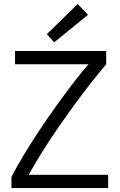

<svg xmlns="http://www.w3.org/2000/svg" viewBox="-20 -951 606 971"><path d="M38 0V-56Q64 -107 101 -168.5Q138 -230 181 -294.5Q224 -359 268.5 -421Q313 -483 354 -536Q395 -589 428 -626H56V-693H517V-626Q489 -593 450 -544Q411 -495 367.5 -436Q324 -377 279.5 -313Q235 -249 195.5 -186Q156 -123 125 -67H527V0ZM254 -737 217 -778 373 -931 425 -876Z"/></svg>

Font: Ubuntu Sans
Style: Regular
Weight: 400
Designer: Dalton Maag Ltd
Foundry: Dalton Maag Ltd
Version: Version 1.006; ttfautohint (v1.8.4.7-5d5b)